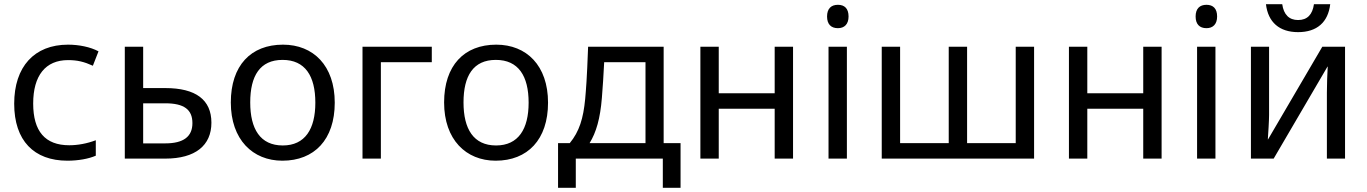

<svg xmlns="http://www.w3.org/2000/svg" viewBox="-20 -760 6550 920"><path d="M303 10C355 10 405 1 439 -14V-88C397 -72 352 -64 312 -64C196 -64 139 -131 139 -264C139 -398 198 -472 306 -472C351 -472 383 -464 425 -445L452 -514C413 -535 358 -546 306 -546C144 -546 48 -440 48 -263C48 -86 143 10 303 10Z M578 0H772C916 0 993 -63 993 -172C993 -282 918 -338 772 -338H666V-536H578ZM666 -73V-265H772C862 -265 902 -235 902 -170C902 -106 860 -73 772 -73Z M1333 10C1486 10 1584 -91 1584 -268C1584 -446 1481 -546 1336 -546C1182 -546 1086 -446 1086 -269C1086 -91 1191 10 1333 10ZM1335 -63C1227 -63 1179 -142 1179 -269C1179 -397 1226 -473 1334 -473C1442 -473 1491 -396 1491 -268C1491 -142 1442 -63 1335 -63Z M1717 0H1805V-462H2049V-536H1717Z M2355 10C2508 10 2606 -91 2606 -268C2606 -446 2503 -546 2358 -546C2204 -546 2108 -446 2108 -269C2108 -91 2213 10 2355 10ZM2357 -63C2249 -63 2201 -142 2201 -269C2201 -397 2248 -473 2356 -473C2464 -473 2513 -396 2513 -268C2513 -142 2464 -63 2357 -63Z M2654 140H2739V0H3156V140H3241V-74H3160V-536H2798C2792 -372 2788 -334 2784 -286C2775 -192 2756 -130 2710 -74H2654ZM2805 -74C2837 -126 2856 -192 2864 -291C2868 -340 2872 -400 2875 -462H3073V-74Z M3336 0H3424V-239H3692V0H3780V-536H3692V-313H3424V-536H3336Z M3995 -625C4026 -625 4046 -644 4046 -681C4046 -719 4027 -737 3995 -737C3963 -737 3943 -719 3943 -681C3943 -644 3962 -625 3995 -625ZM3950 0H4038V-536H3950Z M4205 0H4935V-536H4847V-74H4614V-536H4526V-74H4293V-536H4205Z M5102 0H5190V-239H5458V0H5546V-536H5458V-313H5190V-536H5102Z M5761 -625C5792 -625 5812 -644 5812 -681C5812 -719 5793 -737 5761 -737C5729 -737 5709 -719 5709 -681C5709 -644 5728 -625 5761 -625ZM5716 0H5804V-536H5716Z M6200 -606C6291 -606 6344 -654 6354 -740H6276C6269 -690 6244 -664 6200 -664C6157 -664 6131 -690 6124 -740H6046C6056 -654 6110 -606 6200 -606ZM5974 0H6083L6341 -441H6342C6340 -415 6338 -347 6338 -316V0H6425V-536H6316L6056 -92H6055C6057 -119 6061 -184 6061 -209V-536H5974Z"/></svg>

Font: Noto Sans Math
Style: Regular
Weight: 400
Designer: Monotype Design Team, Delve Withrington, Jeff Kellem
Foundry: Monotype Imaging Inc., Delve Fonts LLC
Version: Version 3.000